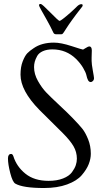

<svg xmlns="http://www.w3.org/2000/svg" viewBox="-20 -930 521 964"><path d="M176 -904Q176 -910 183 -910H185Q191 -910 232.5 -867.5Q274 -825 279 -825Q286 -825 333 -866Q342 -874 352.5 -884Q363 -894 367.5 -898.5Q372 -903 377.5 -906Q383 -909 388 -909Q395 -909 395 -904Q395 -900 393 -897Q377 -877 363.5 -859Q350 -841 341 -828.5Q332 -816 324.5 -805Q317 -794 313 -787.5Q309 -781 305 -775Q301 -769 299 -766Q297 -763 295 -761Q293 -759 291.5 -758.5Q290 -758 287 -758H261Q251 -758 247 -768Q234 -796 215.5 -829Q197 -862 186.5 -880.5Q176 -899 176 -904ZM20 -134Q20 -157 36 -157Q43 -157 47 -146Q63 -94 107.5 -58Q152 -22 224 -22Q266 -22 296.5 -34Q327 -46 341 -65Q355 -84 360.5 -100.5Q366 -117 366 -133Q366 -167 349 -196Q332 -225 295 -262L178 -378Q83 -475 83 -555Q83 -594 94 -622Q105 -650 117 -662.5Q129 -675 149 -688Q189 -716 251 -716Q286 -716 339.5 -698.5Q393 -681 397 -681Q398 -681 410.5 -689Q423 -697 428 -697Q441 -697 441 -676Q441 -671 440.5 -659.5Q440 -648 440 -641V-624Q440 -609 446 -576Q452 -543 452 -538Q452 -529 446.5 -523.5Q441 -518 436 -518Q427 -518 422 -527.5Q417 -537 414 -551.5Q411 -566 397.5 -589Q384 -612 362 -634Q313 -682 243 -682Q215 -682 195 -673Q175 -664 166.5 -648.5Q158 -633 154.5 -620Q151 -607 151 -593Q151 -558 170.5 -523.5Q190 -489 212 -466Q234 -443 278 -402Q322 -361 345 -337Q378 -303 393.5 -283.5Q409 -264 422.5 -230.5Q436 -197 436 -158Q436 -133 425.5 -106Q415 -79 390.5 -50.5Q366 -22 317 -4Q268 14 201 14Q95 14 57 -8Q43 -16 31.5 -61Q20 -106 20 -134Z"/></svg>

Font: OFL Sorts Mill Goudy TT
Style: Italic
Weight: 500
Italic angle: -6°
Version: Version 003.000